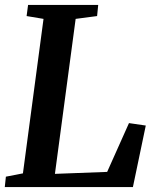

<svg xmlns="http://www.w3.org/2000/svg" viewBox="-20 -763 638 783"><path d="M-0.5 0 4 -42.5 73.5 -56 157.5 -686 88.5 -697.5 94.5 -743H380.5L376 -697.5L288.5 -686L204 -54L417 -62L506 -261L574.5 -251L522 0Z"/></svg>

Font: Merriweather 28pt SemiBold
Style: Italic
Weight: 600
Italic angle: -7.8°
Version: Version 2.101